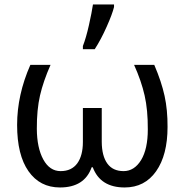

<svg xmlns="http://www.w3.org/2000/svg" viewBox="-20 -825 822 855"><path d="M115.2 -536.1H205.1Q172.9 -463.4 158.2 -399.9Q143.6 -336.4 144 -251.5Q144.5 -166.5 172.9 -114.7Q201.2 -63 250 -63Q298.8 -63 324.2 -97.7Q349.1 -132.3 349.1 -192.9V-344.2H433.1V-192.9Q433.6 -130.4 458 -96.7Q482.4 -63 530.3 -63Q578.1 -63 608.4 -112.3Q638.2 -161.6 638.2 -248.5Q638.7 -335.4 624 -399.9Q609.4 -464.4 577.1 -536.1H667Q699.2 -460.9 712.9 -397.9Q726.6 -335 726.1 -259.8Q726.1 -134.8 675.3 -62.5Q624.5 9.8 535.2 9.8Q426.8 9.8 393.1 -80.1H388.2Q356.4 9.8 247.1 9.8Q157.7 9.8 106.9 -62.5Q56.2 -134.8 56.2 -268.6Q56.2 -402.3 115.2 -536.1ZM487.8 -805.2V-793.9Q480.5 -763.2 455.1 -706.1Q429.7 -648.9 401.9 -606H349.1V-620.1Q363.3 -656.2 376 -712.9Q388.7 -769.5 394 -805.2Z"/></svg>

Font: NotoSans
Style: Regular
Weight: 400
Designer: Monotype Design team
Foundry: Monotype Imaging Inc.
Version: Version 1.04